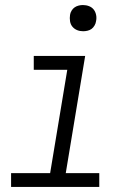

<svg xmlns="http://www.w3.org/2000/svg" viewBox="-20 -742 540 762"><path d="M374 0H24V-55H179L247 -465H114V-520H318L241 -55H374ZM310 -618Q297 -618 286 -622.5Q275 -627 267.5 -636Q260 -645 258 -657.5Q256 -670 258 -683Q259 -691 264 -699.5Q269 -708 276.5 -713Q284 -718 292.5 -720Q301 -722 309 -722Q322 -722 333.5 -717.5Q345 -713 352 -704Q359 -695 361.5 -682.5Q364 -670 361 -657Q360 -649 355 -640.5Q350 -632 343 -627Q336 -622 327 -620Q318 -618 310 -618Z"/></svg>

Font: Iosevka Light Oblique
Style: Regular
Weight: 300
Italic angle: -9°
Monospace: yes
Designer: Belleve Invis
Foundry: Belleve Invis
Version: Version 32.5.0; ttfautohint (v1.8.4)